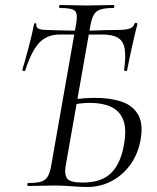

<svg xmlns="http://www.w3.org/2000/svg" viewBox="-20 -745 630 769"><path d="M329 4Q305.6 4 267.4 1Q229.2 -2 200 -2Q170 -2 142 -1Q114 0 93.4 0Q89.4 0 89.4 -6Q89.4 -12 93.4 -12Q127 -12 144.9 -17.6Q162.8 -23.2 171.6 -38.8Q180.4 -54.4 185.2 -82.4L284.4 -646.4Q292.4 -689.4 280.6 -701.2Q268.8 -713 220.8 -713Q216.8 -713 216.8 -719Q216.8 -725 220.8 -725Q243.8 -725 269.1 -724Q294.4 -723 323 -723Q357.8 -723 385.7 -724Q413.6 -725 434.6 -725Q437.8 -725 437.8 -719Q437.8 -713 434.6 -713Q400.4 -713 382.1 -706.9Q363.8 -700.8 355.3 -685.2Q346.8 -669.6 341.6 -640.6L242.8 -79.4Q237.2 -48 248.4 -30.9Q259.6 -13.8 312 -13.8Q386 -13.8 424.8 -51.8Q463.6 -89.8 476.4 -165.4Q488 -229 473.4 -265.3Q458.8 -301.6 424.4 -317.3Q390 -333 340 -333Q321.8 -333 301.8 -330.6Q281.8 -328.2 261.2 -325.4L262 -344.8Q289.2 -349.2 314.3 -351.1Q339.4 -353 361.8 -353Q423 -353 467.8 -337.6Q512.6 -322.2 533.6 -285.2Q554.6 -248.2 542.8 -184.2Q533 -129 502.7 -86.4Q472.4 -43.8 427.3 -19.9Q382.2 4 329 4ZM81.2 -463Q80.2 -459.2 74.2 -461Q68.2 -462.8 69.4 -466.2Q73.4 -478.4 79.9 -501.4Q86.4 -524.4 93.8 -552Q101.2 -579.6 107.3 -605.7Q113.4 -631.8 116.6 -649.2Q117.6 -652.6 122.1 -652Q126.6 -651.4 125.4 -647.2Q124.4 -636.4 132 -631.6Q139.6 -626.8 150.7 -625.9Q161.8 -625 169 -625Q187.8 -624 213.1 -623.5Q238.4 -623 264.5 -622.5Q290.6 -622 309.4 -622Q329.2 -622 346.2 -622.5Q363.2 -623 378.7 -623.5Q394.2 -624 410.9 -624.5Q427.6 -625 447 -625Q478.4 -625 495.7 -629.4Q513 -633.8 518.6 -649.6Q520.6 -654.6 526.2 -653.2Q531.8 -651.8 529.8 -646.4Q525.8 -632.2 519.8 -606.6Q513.8 -581 507.6 -552.7Q501.4 -524.4 496.4 -500.3Q491.4 -476.2 489.2 -464Q489 -459.8 482.7 -460.8Q476.4 -461.8 477.2 -466Q484.6 -519 479.3 -549.8Q474 -580.6 452.3 -593.7Q430.6 -606.8 388.8 -606.8H220Q168.8 -606.8 137.5 -574.1Q106.2 -541.4 81.2 -463Z"/></svg>

Font: Cormorant Light
Style: Italic
Weight: 300
Italic angle: -10°
Designer: Christian Thalmann (Catharsis Fonts)
Foundry: Catharsis Fonts
Version: Version 4.000